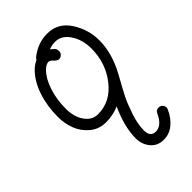

<svg xmlns="http://www.w3.org/2000/svg" viewBox="-246 -641 1011 1011"><g transform="rotate(-45 260.0 -135.0)"><path d="M262 -481Q279 -468 284.5 -460.5Q290 -453 290 -440Q290 -428 281 -419Q272 -410 260 -410Q248 -410 234.5 -425Q221 -440 210 -440Q192 -440 171 -419Q139 -387 119.5 -328.5Q100 -270 100 -200Q100 -140 128 -100Q156 -60 200 -60Q293 -60 356.5 -141Q420 -222 420 -330Q420 -395 388.5 -442.5Q357 -490 310 -490Q286 -490 262 -481ZM450 140Q463 140 471.5 149Q480 158 480 170Q480 176 477 182Q459 224 426 252Q393 280 350 280Q304 280 277 247.5Q250 215 250 170Q250 85 298 -20Q252 0 200 0Q148 0 110.5 -31.5Q73 -63 56.5 -107Q40 -151 40 -200Q40 -280 63 -349Q86 -418 129 -461Q150 -482 173 -492Q177 -500 181 -503Q240 -550 310 -550Q390 -550 435 -481Q480 -412 480 -330Q480 -236 426 -136Q383 -59 366 -25Q349 9 329.5 66.5Q310 124 310 170Q310 220 350 220Q395 220 423 158Q431 140 450 140Z"/></g></svg>

Font: Pecita
Style: Book
Weight: 400
Width: 7
Version: Version 4.3